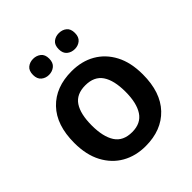

<svg xmlns="http://www.w3.org/2000/svg" viewBox="-205 -880 1025 1025"><g transform="rotate(-45 307.0 -367.5)"><path d="M566 -272Q566 -137 496 -63.5Q426 10 306 10Q231 10 173 -23Q115 -56 81.5 -119Q48 -182 48 -272Q48 -407 118 -480Q188 -553 309 -553Q385 -553 442.5 -520Q500 -487 533 -424.5Q566 -362 566 -272ZM180 -272Q180 -187 210 -140.5Q240 -94 308 -94Q374 -94 404.5 -140.5Q435 -187 435 -272Q435 -358 404.5 -403Q374 -448 307 -448Q240 -448 210 -403Q180 -358 180 -272ZM149 -684Q149 -716 167 -730.5Q185 -745 210 -745Q235 -745 253.5 -730.5Q272 -716 272 -685Q272 -654 253.5 -639Q235 -624 210 -624Q185 -624 167 -639Q149 -654 149 -684ZM343 -684Q343 -716 361 -730.5Q379 -745 404 -745Q430 -745 448 -730.5Q466 -716 466 -685Q466 -654 448 -639Q430 -624 405 -624Q379 -624 361 -639Q343 -654 343 -684Z"/></g></svg>

Font: Noto Sans Kawi SemiBold
Style: Regular
Weight: 600
Designer: Fadhl Haqq
Version: Version 1.000